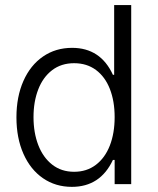

<svg xmlns="http://www.w3.org/2000/svg" viewBox="-20 -727 622 758"><path d="M44.9 -263.7Q44.9 -345.2 72.5 -407.5Q100.1 -469.7 149.9 -503.9Q199.7 -538.1 264.6 -538.1Q377 -538.1 425.8 -431.6H430.7V-707H498V0H432.6V-95.7H425.8Q376 10.7 263.7 10.7Q199.2 10.7 149.7 -23.4Q100.1 -57.6 72.5 -119.9Q44.9 -182.1 44.9 -263.7ZM432.6 -264.6Q432.6 -327.6 413.8 -375.7Q395 -423.8 358.9 -450.7Q322.8 -477.5 272.5 -477.5Q221.7 -477.5 185.5 -449.7Q149.4 -421.9 130.9 -373.8Q112.3 -325.7 112.3 -264.6Q112.3 -203.1 131.1 -154.3Q149.9 -105.5 186 -77.1Q222.2 -48.8 272.5 -48.8Q322.3 -48.8 358.4 -76.2Q394.5 -103.5 413.6 -152.3Q432.6 -201.2 432.6 -264.6Z"/></svg>

Font: Pretendard JP Light
Style: Regular
Weight: 300
Designer: Base glyphs from Inter by Rasmus Andersson; Hangeul glyphs from Noto Sans CJK(Source Han Sans) by Jang Soo-young and Kan
Foundry: Kil Hyung-jin
Version: Version 1.309